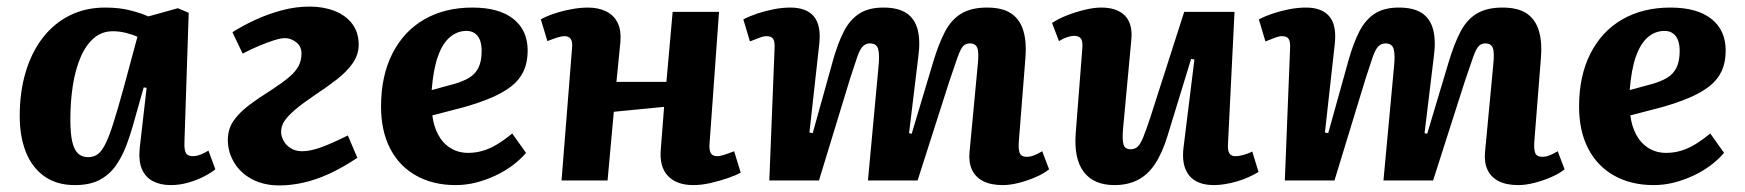

<svg xmlns="http://www.w3.org/2000/svg" viewBox="-20 -549 5307 584"><path d="M541 -117Q540 -95 545 -84.5Q550 -74 567 -74Q578 -74 590.5 -79Q603 -84 614 -91L635 -34Q623 -24 601 -12.5Q579 -1 552.5 6.5Q526 14 499 14Q468 14 445 2Q422 -10 411.5 -35Q401 -60 405 -99L426 -282L417 -283L391 -191Q379 -146 365 -108.5Q351 -71 331 -43.5Q311 -16 281.5 -1Q252 14 208 14Q152 14 114.5 -13Q77 -40 58.5 -87Q40 -134 40 -196Q40 -269 58 -329.5Q76 -390 110 -434Q144 -478 192 -502Q240 -526 300 -526Q344 -526 378 -517Q412 -508 431 -499L521 -524L554 -510ZM248 -71Q264 -71 276 -79Q288 -87 299.5 -109Q311 -131 324.5 -173.5Q338 -216 357 -285L398 -437Q386 -443 365 -448.5Q344 -454 323 -454Q290 -454 265.5 -433Q241 -412 225 -374.5Q209 -337 201.5 -288.5Q194 -240 194 -186Q194 -142 200 -117Q206 -92 218 -81.5Q230 -71 248 -71Z M687 -451Q720 -472 758.5 -489.5Q797 -507 838.5 -518Q880 -529 922 -529Q963 -529 997 -516Q1031 -503 1051 -477Q1071 -451 1071 -413Q1071 -383 1053 -357Q1035 -331 1004 -307Q973 -283 935 -258Q901 -235 879 -216.5Q857 -198 846 -182Q835 -166 835 -148Q835 -135 842.5 -121Q850 -107 864.5 -98Q879 -89 899 -89Q924 -89 957 -101Q990 -113 1038 -137L1067 -69Q1022 -39 981.5 -20.5Q941 -2 903 6.5Q865 15 830 15Q782 15 746.5 -4Q711 -23 692 -55Q673 -87 673 -123Q673 -156 690 -181Q707 -206 737.5 -229Q768 -252 808 -277Q840 -298 859.5 -314.5Q879 -331 888 -348Q897 -365 897 -386Q897 -408 881 -420.5Q865 -433 847 -433Q834 -433 813.5 -426.5Q793 -420 769 -410Q745 -400 718 -386Z M1417 -526Q1498 -526 1541.5 -491.5Q1585 -457 1585 -395Q1585 -360 1573 -333.5Q1561 -307 1536.5 -287.5Q1512 -268 1476 -252.5Q1440 -237 1391 -223L1295 -198Q1299 -165 1313 -139Q1327 -113 1350.5 -98.5Q1374 -84 1404 -84Q1427 -84 1449 -90.5Q1471 -97 1493 -110.5Q1515 -124 1538 -143L1580 -84Q1562 -63 1538.5 -45.5Q1515 -28 1486 -14.5Q1457 -1 1427 6.5Q1397 14 1366 14Q1297 14 1245.5 -15Q1194 -44 1166.5 -97.5Q1139 -151 1139 -225Q1139 -318 1173.5 -386Q1208 -454 1270.5 -490Q1333 -526 1417 -526ZM1445 -394Q1445 -413 1440 -426.5Q1435 -440 1424.5 -447.5Q1414 -455 1399 -455Q1371 -455 1348.5 -436Q1326 -417 1312 -377.5Q1298 -338 1293 -275L1359 -293Q1388 -301 1407 -312.5Q1426 -324 1435.5 -343.5Q1445 -363 1445 -394Z M2000 -224 1847 -209 1828 0H1688L1720 -403Q1722 -422 1716 -430.5Q1710 -439 1697 -439Q1688 -439 1675.5 -435Q1663 -431 1645 -424L1625 -490Q1638 -498 1662.5 -506.5Q1687 -515 1715.5 -520.5Q1744 -526 1768 -526Q1800 -526 1823.5 -514.5Q1847 -503 1858.5 -480Q1870 -457 1867 -421Q1864 -391 1861 -360.5Q1858 -330 1855 -300H2007L2026 -513H2167L2138 -109Q2137 -91 2142.5 -82.5Q2148 -74 2161 -74Q2170 -74 2182.5 -78Q2195 -82 2213 -89L2233 -24Q2219 -16 2194.5 -7.5Q2170 1 2142 7.5Q2114 14 2089 14Q2038 14 2011.5 -14Q1985 -42 1990 -96Z M2652 -345Q2656 -383 2651 -400Q2646 -417 2626 -417Q2613 -417 2604 -407.5Q2595 -398 2587 -374.5Q2579 -351 2566 -311L2471 0H2320L2336 -402Q2337 -423 2331.5 -431Q2326 -439 2311 -439Q2302 -439 2289.5 -434Q2277 -429 2261 -423L2241 -490Q2260 -500 2284 -508Q2308 -516 2334 -521Q2360 -526 2384 -526Q2433 -526 2455.5 -499Q2478 -472 2472 -416L2442 -146L2452 -144L2513 -363Q2528 -417 2546.5 -453Q2565 -489 2593.5 -507.5Q2622 -526 2667 -526Q2711 -526 2736.5 -509.5Q2762 -493 2771 -459.5Q2780 -426 2773 -375L2745 -144L2753 -142L2818 -359Q2835 -416 2854.5 -453Q2874 -490 2904.5 -508Q2935 -526 2982 -526Q3030 -526 3056.5 -507.5Q3083 -489 3093 -454.5Q3103 -420 3099 -373L3079 -120Q3077 -96 3081.5 -84Q3086 -72 3103 -72Q3114 -72 3125.5 -76.5Q3137 -81 3150 -89L3171 -34Q3155 -21 3129.5 -10Q3104 1 3078 7.5Q3052 14 3030 14Q2994 14 2970.5 2Q2947 -10 2936.5 -32.5Q2926 -55 2929 -87L2954 -352Q2958 -390 2952.5 -403.5Q2947 -417 2930 -417Q2918 -417 2910 -409Q2902 -401 2893 -376Q2884 -351 2867 -300L2771 0H2620Z M3180 -479Q3197 -491 3223.5 -501.5Q3250 -512 3278.5 -519Q3307 -526 3329 -526Q3378 -526 3402 -501Q3426 -476 3421 -427L3396 -158Q3393 -123 3397.5 -109Q3402 -95 3419 -95Q3432 -95 3440.5 -103Q3449 -111 3457.5 -132Q3466 -153 3478 -189L3582 -513H3735L3715 -109Q3714 -91 3719.5 -82.5Q3725 -74 3737 -74Q3749 -74 3763 -78Q3777 -82 3789 -88L3808 -26Q3795 -18 3778.5 -10.5Q3762 -3 3743.5 2.5Q3725 8 3706.5 11Q3688 14 3673 14Q3620 14 3596.5 -16Q3573 -46 3580 -101L3613 -368L3603 -370L3531 -135Q3515 -83 3493 -50Q3471 -17 3440.5 -1.5Q3410 14 3370 14Q3307 14 3276.5 -26Q3246 -66 3252 -144L3272 -401Q3274 -424 3267.5 -432Q3261 -440 3248 -440Q3238 -440 3226 -436Q3214 -432 3201 -424Z M4220 -345Q4224 -383 4219 -400Q4214 -417 4194 -417Q4181 -417 4172 -407.5Q4163 -398 4155 -374.5Q4147 -351 4134 -311L4039 0H3888L3904 -402Q3905 -423 3899.5 -431Q3894 -439 3879 -439Q3870 -439 3857.5 -434Q3845 -429 3829 -423L3809 -490Q3828 -500 3852 -508Q3876 -516 3902 -521Q3928 -526 3952 -526Q4001 -526 4023.5 -499Q4046 -472 4040 -416L4010 -146L4020 -144L4081 -363Q4096 -417 4114.5 -453Q4133 -489 4161.5 -507.5Q4190 -526 4235 -526Q4279 -526 4304.5 -509.5Q4330 -493 4339 -459.5Q4348 -426 4341 -375L4313 -144L4321 -142L4386 -359Q4403 -416 4422.5 -453Q4442 -490 4472.5 -508Q4503 -526 4550 -526Q4598 -526 4624.5 -507.5Q4651 -489 4661 -454.5Q4671 -420 4667 -373L4647 -120Q4645 -96 4649.5 -84Q4654 -72 4671 -72Q4682 -72 4693.5 -76.5Q4705 -81 4718 -89L4739 -34Q4723 -21 4697.5 -10Q4672 1 4646 7.5Q4620 14 4598 14Q4562 14 4538.5 2Q4515 -10 4504.5 -32.5Q4494 -55 4497 -87L4522 -352Q4526 -390 4520.5 -403.5Q4515 -417 4498 -417Q4486 -417 4478 -409Q4470 -401 4461 -376Q4452 -351 4435 -300L4339 0H4188Z M5061 -526Q5142 -526 5185.5 -491.5Q5229 -457 5229 -395Q5229 -360 5217 -333.5Q5205 -307 5180.5 -287.5Q5156 -268 5120 -252.5Q5084 -237 5035 -223L4939 -198Q4943 -165 4957 -139Q4971 -113 4994.5 -98.5Q5018 -84 5048 -84Q5071 -84 5093 -90.5Q5115 -97 5137 -110.5Q5159 -124 5182 -143L5224 -84Q5206 -63 5182.5 -45.5Q5159 -28 5130 -14.5Q5101 -1 5071 6.5Q5041 14 5010 14Q4941 14 4889.5 -15Q4838 -44 4810.5 -97.5Q4783 -151 4783 -225Q4783 -318 4817.5 -386Q4852 -454 4914.5 -490Q4977 -526 5061 -526ZM5089 -394Q5089 -413 5084 -426.5Q5079 -440 5068.5 -447.5Q5058 -455 5043 -455Q5015 -455 4992.5 -436Q4970 -417 4956 -377.5Q4942 -338 4937 -275L5003 -293Q5032 -301 5051 -312.5Q5070 -324 5079.5 -343.5Q5089 -363 5089 -394Z"/></svg>

Font: Literata
Style: Bold Italic
Weight: 700
Italic angle: -2°
Designer: Latin by Veronika Burian and Jose Scaglione. Greek by Irene Vlachou. Cyrillic by Vera Evstafieva
Foundry: TypeTogether
Version: Version 3.103;gftools[0.9.29]